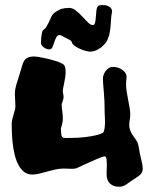

<svg xmlns="http://www.w3.org/2000/svg" viewBox="-20 -773 579 737"><path d="M520 -169.9Q523.9 -154.3 525.9 -144Q527.8 -133.8 527.8 -126Q527.8 -119.1 526.1 -114.3Q524.4 -109.4 520.3 -104.7Q516.1 -100.1 509.3 -95.2Q502.4 -90.3 492.2 -84Q481.9 -77.6 475.3 -72.5Q468.8 -67.4 462.9 -63.7Q457 -60.1 450.7 -58.1Q444.3 -56.2 435.1 -56.2Q415.5 -56.2 402.3 -68.4Q389.2 -80.6 389.2 -104Q389.2 -110.8 389.6 -120.1Q390.1 -129.4 390.1 -139.2Q390.1 -151.9 388.7 -162.4Q387.2 -172.9 381.8 -172.9Q378.4 -172.9 369.4 -169.7Q360.4 -166.5 348.9 -161.4Q337.4 -156.2 324.7 -150.6Q312 -145 301 -139.9Q290 -134.8 282.2 -131.1Q274.4 -127.4 272.9 -127Q269 -126 265.1 -125.5Q261.2 -125 255.9 -125Q249 -125 241.2 -125.5Q233.4 -126 225.1 -126Q208 -126 192.1 -122.3Q176.3 -118.7 161.4 -114.5Q146.5 -110.4 132.1 -106.7Q117.7 -103 104 -103Q85 -103 72 -113.5Q59.1 -124 50.3 -140.9Q41.5 -157.7 36.4 -179Q31.2 -200.2 28.8 -221.9Q26.4 -243.7 25.6 -263.2Q24.9 -282.7 24.9 -296.9Q24.9 -305.7 27.1 -314.9Q29.3 -324.2 32 -333Q34.7 -341.8 36.9 -349.9Q39.1 -357.9 39.1 -365.2Q39.1 -376.5 38.1 -388.2Q37.1 -399.9 37.1 -412.1Q37.1 -430.2 43.7 -451.4Q50.3 -472.7 57.1 -494.1Q62 -509.3 64.9 -520.8Q67.9 -532.2 73 -540Q78.1 -547.9 87.2 -552Q96.2 -556.2 112.8 -556.2Q116.7 -556.2 126 -554.7Q135.3 -553.2 147.2 -550.8Q159.2 -548.3 172.1 -545.2Q185.1 -542 196.5 -538.1Q208 -534.2 216.3 -530Q224.6 -525.9 227.1 -522Q230 -516.6 231 -510.3Q231.9 -503.9 231.9 -497.1Q231.9 -486.8 230.2 -476.1Q228.5 -465.3 226.6 -455.6Q224.6 -445.8 222.9 -437.5Q221.2 -429.2 221.2 -423.8Q221.2 -418.5 222.7 -412.1Q224.1 -405.8 224.1 -398.9Q223.1 -391.6 220.5 -384.3Q217.8 -377 216.8 -371.1Q216.8 -360.4 219 -346.2Q221.2 -332 221.2 -317.9Q221.2 -310.5 220 -304.4Q218.8 -298.3 217.3 -292.7Q215.8 -287.1 214.6 -282.7Q213.4 -278.3 213.9 -274.9Q214.4 -264.6 215.1 -258.3Q215.8 -252 218 -248.5Q220.2 -245.1 223.6 -244.1Q227.1 -243.2 232.9 -243.2Q253.4 -243.2 273.9 -244.1Q294.4 -245.1 313.2 -247.6Q332 -250 347.9 -253.7Q363.8 -257.3 375 -263.2Q379.4 -267.6 381.1 -278.3Q382.8 -289.1 383.1 -301Q383.3 -313 382.6 -323.5Q381.8 -334 381.8 -337.9Q381.8 -387.7 378.4 -421.9Q375 -456.1 375 -473.1Q375 -477.5 377.4 -484.9Q379.9 -492.2 384.5 -499Q389.2 -505.9 396.5 -511Q403.8 -516.1 414.1 -516.1Q424.3 -516.1 433.6 -512.9Q442.9 -509.8 450 -504.6Q457 -499.5 461.4 -492.9Q465.8 -486.3 465.8 -479Q465.8 -473.1 464.8 -465.3Q463.9 -457.5 463.9 -450.2Q463.9 -437 466.3 -421.1Q468.8 -405.3 471.9 -389.6Q475.1 -374 477.5 -359.4Q480 -344.7 480 -334Q480 -322.8 478 -312.7Q476.1 -302.7 476.1 -293Q476.1 -281.2 480 -272Q483.9 -262.7 489 -254.6Q494.1 -246.6 499.5 -239.7Q504.9 -232.9 507.8 -226.1Q511.7 -216.3 513.9 -200.7Q516.1 -185.1 520 -169.9ZM409.2 -735.4Q410.2 -732.9 410.2 -731.9Q410.2 -731 410.2 -729.5Q410.2 -726.6 409.2 -723.1Q408.2 -719.7 407.2 -710.4Q406.2 -703.1 405.8 -691.9Q405.3 -680.7 404.1 -668.9Q402.8 -657.2 400.9 -646.5Q398.9 -635.7 396 -629.4Q392.1 -616.7 384 -606.7Q376 -596.7 366.2 -589.6Q356.4 -582.5 346.2 -578.6Q335.9 -574.7 328.1 -574.7Q319.8 -574.7 309.8 -577.4Q299.8 -580.1 290.3 -584Q280.8 -587.9 272.7 -593Q264.6 -598.1 260.3 -602.5Q257.8 -605 256.1 -610.1Q254.4 -615.2 251 -617.7Q250 -618.2 243.7 -621.6Q237.3 -625 230 -628.9Q222.7 -632.8 216.3 -636Q210 -639.2 209 -638.7Q200.2 -637.7 195.8 -629.2Q191.4 -620.6 188.2 -610.4Q185.1 -600.1 181.2 -591.8Q177.2 -583.5 169.4 -583.5Q163.1 -583.5 157.2 -585.9Q151.4 -588.4 147 -592Q142.6 -595.7 139.9 -599.9Q137.2 -604 137.2 -607.4Q137.2 -611.3 137.5 -617.2Q137.7 -623 138.4 -629.4Q139.2 -635.7 140.1 -641.6Q141.1 -647.5 142.1 -651.4Q143.6 -656.2 148.4 -659.7Q153.3 -663.1 157.2 -668.5Q167.5 -686.5 171.4 -696.3Q175.3 -706.1 179 -712.6Q182.6 -719.2 189.7 -724.6Q196.8 -730 214.4 -738.8Q219.7 -740.2 229 -741.5Q238.3 -742.7 245.1 -742.7Q258.8 -742.7 271.5 -732.4Q284.2 -722.2 295.7 -709.7Q307.1 -697.3 317.4 -687Q327.6 -676.8 336.4 -676.8Q342.8 -676.8 345 -686.3Q347.2 -695.8 347.9 -708.3Q348.6 -720.7 350.1 -732.9Q351.6 -745.1 357.4 -750.5Q360.4 -752.9 367.7 -753.2Q375 -753.4 378.4 -753.4Q388.2 -753.4 397.2 -748.5Q406.2 -743.7 409.2 -735.4Z"/></svg>

Font: Freckle Face
Style: Regular
Weight: 400
Designer: Astigmatic (AOETI)
Foundry: Astigmatic (AOETI)
Version: Version 1.000